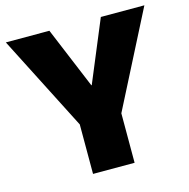

<svg xmlns="http://www.w3.org/2000/svg" viewBox="-107 -834 922 937"><g transform="rotate(-15 354.0 -365.0)"><path d="M249 -250 4 -730H224L353 -420H355L484 -730H704L459 -250V0H249Z"/></g></svg>

Font: Enso Black
Style: Regular
Weight: 900
Designer: Coji Morishita
Foundry: UNDERFOREST DESIGN
Version: Version 1.000